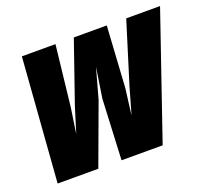

<svg xmlns="http://www.w3.org/2000/svg" viewBox="-100 -688 898 816"><g transform="rotate(-20 348.5 -280.0)"><path d="M72 -560H224L193 -283L176 -170L211 -283L307 -560H456L439 -283L424 -164L458 -283L544 -560H697L505 0H319L332 -274L353 -411L315 -274L214 0H30Z"/></g></svg>

Font: Azeret Mono ExtraBold
Style: Italic
Weight: 800
Italic angle: -12°
Designer: Martin Vácha
Foundry: Displaay
Version: Version 1.000; Glyphs 3.0.3, build 3074